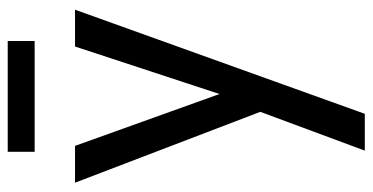

<svg xmlns="http://www.w3.org/2000/svg" viewBox="-248 -452 942 485"><g transform="rotate(-90 222.5 -209.0)"><path d="M183 -22 4 -490H97L228 -125L348 -490H441L178 242H85ZM82 -660H362V-592H82Z"/></g></svg>

Font: Cabin Condensed
Style: Regular
Weight: 400
Width: 3
Version: Version 2.001